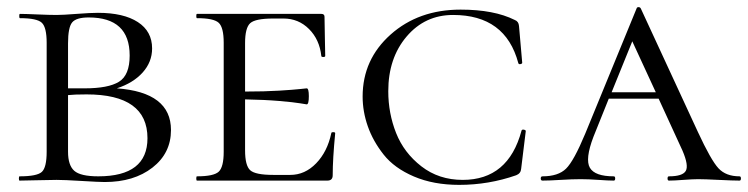

<svg xmlns="http://www.w3.org/2000/svg" viewBox="-20 -507 2100 539"><path d="M308 -259Q460 -248 460 -142Q460 -77 408 -36.5Q356 4 274 4Q258 4 209 1Q160 -2 139 -2Q120 -2 84 -1Q48 0 35 0Q33 0 33 -6Q33 -12 35 -12Q84 -12 97.5 -24.5Q111 -37 111 -81V-387Q111 -430 97.5 -443Q84 -456 36 -456Q34 -456 34 -462Q34 -468 36 -468Q50 -468 84.5 -466.5Q119 -465 139 -465Q156 -465 195 -468Q234 -471 255 -471Q327 -471 367 -445Q407 -419 407 -371Q407 -333 380.5 -303.5Q354 -274 308 -259ZM229 -458Q194 -458 182.5 -444Q171 -430 171 -385V-259H218Q284 -259 314 -277.5Q344 -296 344 -351Q344 -458 229 -458ZM256 -12Q394 -12 394 -119Q394 -242 223 -242Q188 -242 171 -240V-81Q171 -43 188.5 -27.5Q206 -12 256 -12Z M910 -133Q910 -136 915.5 -136Q921 -136 921 -133Q914 -61 914 -15Q914 0 899 0H533Q531 0 531 -6Q531 -12 533 -12Q580 -12 594 -25Q608 -38 608 -81V-387Q608 -430 594 -443Q580 -456 533 -456Q531 -456 531 -462Q531 -468 533 -468H882Q891 -468 891 -460Q891 -442 892 -402Q893 -362 893 -350Q893 -347 887.5 -347Q882 -347 882 -350Q877 -396 847.5 -425.5Q818 -455 776 -455H747Q697 -455 682.5 -442Q668 -429 668 -386V-250Q723 -250 763.5 -252.5Q804 -255 822 -257Q840 -259 841 -259Q847 -259 847 -237Q847 -214 841 -214Q840 -214 822.5 -217Q805 -220 764 -223.5Q723 -227 668 -228V-85Q668 -42 682.5 -29Q697 -16 747 -16H795Q836 -16 867.5 -48.5Q899 -81 910 -133Z M1273 -480Q1367 -480 1425 -451Q1436 -447 1437 -434L1446 -331Q1446 -328 1441 -327Q1436 -326 1435 -330Q1399 -465 1252 -465Q1173 -465 1121.5 -404.5Q1070 -344 1070 -251Q1070 -189 1092 -133.5Q1114 -78 1163 -40Q1212 -2 1279 -2Q1407 -2 1444 -140Q1445 -144 1450.5 -143Q1456 -142 1456 -139L1443 -33Q1442 -20 1429 -15Q1352 12 1269 12Q1197 12 1142 -11.5Q1087 -35 1057 -73Q1027 -111 1012.5 -152.5Q998 -194 998 -236Q998 -340 1076.5 -410Q1155 -480 1273 -480Z M2056 -12Q2060 -12 2060 -6Q2060 0 2056 0Q2038 0 1998 -2Q1958 -4 1940 -4Q1925 -4 1898.5 -2Q1872 0 1858 0Q1854 0 1854 -6Q1854 -12 1858 -12Q1896 -12 1905 -27Q1914 -42 1896 -84L1829 -230H1689L1646 -123Q1622 -60 1636 -36Q1650 -12 1703 -12Q1707 -12 1707 -6Q1707 0 1703 0Q1688 0 1660 -2Q1632 -4 1610 -4Q1586 -4 1554 -2Q1522 0 1503 0Q1498 0 1498 -6Q1498 -12 1503 -12Q1547 -12 1569 -33.5Q1591 -55 1623 -132L1767 -483Q1768 -487 1772.5 -487Q1777 -487 1779 -483L1939 -137Q1976 -57 1997 -34.5Q2018 -12 2056 -12ZM1697 -248H1821L1755 -391Z"/></svg>

Font: Cormorant SC
Style: Regular
Weight: 400
Designer: Christian Thalmann (Catharsis Fonts)
Version: Version 1.000;PS 002.000;hotconv 1.0.88;makeotf.lib2.5.64775